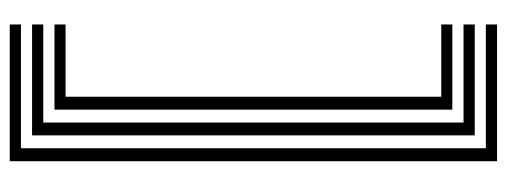

<svg xmlns="http://www.w3.org/2000/svg" viewBox="-343 -497 1040 394"><g transform="rotate(-90 177.0 -300.0)"><path d="M43.2 200V-800H323.8V-777H69.8V177H323.8V200ZM96.2 154.2V-754.2H323.8V-731.2H122.5V131.2H323.8V154.2ZM149 108.2V-708.2H323.8V-685.5H175.5V85.5H323.8V108.2Z"/></g></svg>

Font: Big Shoulders Inline Text Thin ExtraBold
Style: Regular
Weight: 800
Version: Version 2.002